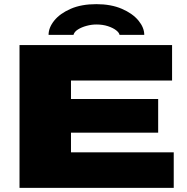

<svg xmlns="http://www.w3.org/2000/svg" viewBox="-20 -905 900 925"><path d="M74 0V-688H809V-517H322V-428H742V-266H322V-171H817V0ZM214 -737Q214 -772 241.5 -806Q269 -840 320.5 -862.5Q372 -885 444 -885Q515 -885 567 -862.5Q619 -840 647 -806Q675 -772 675 -737H556Q554 -748 539 -759.5Q524 -771 499.5 -779Q475 -787 444 -787Q421 -787 397 -780.5Q373 -774 355.5 -763Q338 -752 334 -737Z"/></svg>

Font: Archivo Expanded Black
Style: Regular
Weight: 900
Width: 7
Designer: Hector Gatti
Foundry: Omnibus-Type
Version: Version 2.001